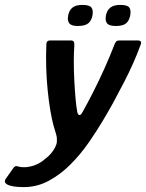

<svg xmlns="http://www.w3.org/2000/svg" viewBox="-122 -637 596 783"><path d="M-25 126Q-48 126 -65 123.5Q-82 121 -93 115Q-109 106 -97 90L-68 49Q-61 38 -51 41Q-45 43 -39 44Q-33 45 -24 45Q-2 45 21.5 36Q45 27 62 11Q75 2 85.5 -10.5Q96 -23 102.5 -35.5Q109 -48 110 -59Q111 -75 107.5 -87Q104 -99 96 -126Q89 -152 83 -188Q77 -224 72.5 -268Q68 -312 66.5 -359.5Q65 -407 67 -455Q67 -472 82 -472H167Q175 -472 178.5 -467.5Q182 -463 181 -449Q179 -424 179 -386.5Q179 -349 181 -309.5Q183 -270 186 -236Q189 -202 193 -181Q195 -170 201 -168Q207 -166 214 -179Q236 -218 259.5 -264.5Q283 -311 305 -360Q327 -409 345 -456Q349 -465 352.5 -468.5Q356 -472 366 -472H440Q459 -472 451 -453Q437 -415 421 -379Q405 -343 385 -304Q365 -265 339 -217Q323 -188 297.5 -145Q272 -102 239 -54.5Q206 -7 165 34Q124 75 76.5 100.5Q29 126 -25 126ZM255 -574Q251 -553 238 -542Q225 -531 195 -531Q169 -531 160.5 -542Q152 -553 156 -574Q160 -595 173.5 -606Q187 -617 214 -617Q243 -617 251 -606Q259 -595 255 -574ZM409 -574Q405 -553 392.5 -542Q380 -531 350 -531Q323 -531 314.5 -542Q306 -553 310 -574Q314 -595 328 -606Q342 -617 368 -617Q398 -617 405.5 -606Q413 -595 409 -574Z"/></svg>

Font: Glory SemiBold
Style: Italic
Weight: 600
Italic angle: -12°
Designer: Robert Leuschke
Foundry: Robert Leuschke
Version: Version 1.011